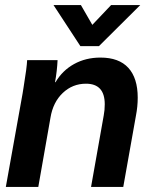

<svg xmlns="http://www.w3.org/2000/svg" viewBox="-20 -737 603 757"><path d="M69 -368 73 -393Q86 -472 87 -500H207Q205 -457 197 -413H199Q226 -459 272 -484.5Q318 -510 376 -510Q449 -510 486 -469.5Q523 -429 523 -352Q523 -317 516 -281L466 0H339L389 -282Q393 -303 393 -326Q393 -407 319 -407Q266 -407 227.5 -370.5Q189 -334 179 -273L131 0H3ZM191 -717H299L344 -639L418 -717H533L370 -555H297Z"/></svg>

Font: Sarabun
Style: Bold Italic
Weight: 700
Italic angle: -10°
Designer: Suppakit Chalermlarp | Katatrad Co.,Ltd.
Foundry: Cadson Demak Co.,Ltd.
Version: Version 1.000; ttfautohint (v1.6)